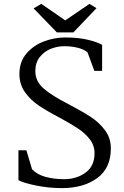

<svg xmlns="http://www.w3.org/2000/svg" viewBox="-20 -958 641 989"><path d="M75 0ZM75 -30V-184H116L145 -86Q172 -58 216 -46.5Q260 -35 310 -35Q374 -35 420.5 -68.5Q467 -102 467 -169Q467 -209 442.5 -240.5Q418 -272 382 -296Q346 -320 285 -353Q220 -387 178 -415.5Q136 -444 108 -484Q80 -524 80 -576Q80 -640 116.5 -682.5Q153 -725 207 -745Q261 -765 316 -765Q382 -765 431 -753.5Q480 -742 506 -727V-593H466L431 -688Q413 -704 380.5 -712Q348 -720 310 -720Q277 -720 243 -707Q209 -694 185.5 -665Q162 -636 162 -591Q162 -539 205.5 -501.5Q249 -464 332 -422Q404 -384 447 -356Q490 -328 520.5 -287.5Q551 -247 551 -194Q551 -91 480 -40Q409 11 299 11Q231 11 165 -2.5Q99 -16 75 -30ZM193 -938 316 -853 441 -938 477 -916 358 -791H273L153 -915Z"/></svg>

Font: Martel
Style: Regular
Weight: 400
Designer: Dan Reynolds
Foundry: Dan Reynolds
Version: Version 1.001; ttfautohint (v1.1) -l 5 -r 5 -G 72 -x 0 -D la